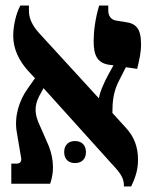

<svg xmlns="http://www.w3.org/2000/svg" viewBox="-20 -667 547 697"><path d="M481 -87C481 -134 467 -170 438 -202L388 -257C388 -296 391 -335 413 -376L437 -423L478 -417C486 -452 492 -474 492 -507C492 -564 473 -582 435 -587L403 -592C382 -595 373 -610 373 -630V-647H340C325 -597 320 -551 320 -518C320 -466 333 -439 375 -432L392 -430L376 -401C359 -371 342 -332 339 -310L121 -548C96 -576 85 -602 85 -627V-647H54C36 -614 28 -568 28 -537C28 -488 50 -446 81 -411L107 -383L81 -346C49 -302 31 -243 41 -187L56 -98C60 -81 54 -73 39 -73H21V0H162C182 -57 170 -111 150 -153L126 -208C102 -257 104 -289 131 -334L138 -347L385 -73C422 -34 430 -18 430 10H456C473 -25 481 -53 481 -87ZM213 -115C213 -88 230 -75 252 -75C275 -75 292 -88 292 -115C292 -142 275 -155 252 -155C230 -155 213 -142 213 -115Z"/></svg>

Font: Noto Serif Hebrew Condensed Extra
Style: Regular
Weight: 800
Width: 3
Designer: Monotype Design Team
Foundry: Monotype Imaging Inc.
Version: Version 1.901